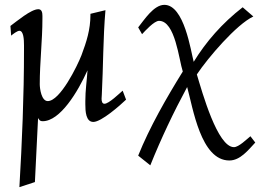

<svg xmlns="http://www.w3.org/2000/svg" viewBox="-20 -493 1100 792"><path d="M23 -386 26 -346C33 -352 51 -366 60 -366C77 -366 79 -331 79 -306V-286C79 -98 71 92 60 279L124 258L137 -6C143 3 145 7 156 7C228 7 301 -114 341 -203C338 -158 332 -121 332 -76V-63C332 -34 334 10 365 10C398 10 475 -58 500 -82L486 -119C472 -107 429 -65 411 -65C401 -65 399 -76 399 -86C399 -93 400 -99 400 -103C406 -219 405 -335 415 -451L353 -436V-431C353 -371 337 -321 316 -265C299 -221 228 -76 177 -76C151 -76 144 -127 144 -146C144 -236 155 -326 155 -416V-427C155 -440 153 -455 138 -455C108 -455 49 -405 23 -386Z M550 149 600 189C645 77 696 -30 752 -134C776 -48 808 169 926 169C971 169 1004 126 1033 95L1013 69C998 81 965 114 945 114C877 114 814 -113 792 -186C838 -255 955 -392 1025 -425L981 -463C896 -397 830 -321 779 -238C767 -283 740 -473 658 -473C614 -473 575 -411 550 -380L566 -352C579 -366 616 -407 636 -407C703 -407 718 -246 734 -198C667 -90 597 32 550 149Z"/></svg>

Font: KpMath
Style: Sans
Weight: 400
Version: Version 0.64